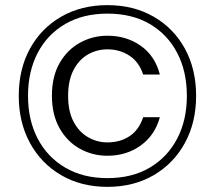

<svg xmlns="http://www.w3.org/2000/svg" viewBox="-20 -723 836 747"><path d="M398 4Q296 4 218 -41.5Q140 -87 96.5 -167Q53 -247 53 -350Q53 -454 96.5 -533.5Q140 -613 218 -658Q296 -703 398 -703Q500 -703 578 -658Q656 -613 699.5 -533.5Q743 -454 743 -350Q743 -247 699.5 -167Q656 -87 578 -41.5Q500 4 398 4ZM398 -117Q340 -117 290.5 -144.5Q241 -172 211.5 -224.5Q182 -277 182 -351Q182 -425 211.5 -477Q241 -529 290.5 -556.5Q340 -584 398 -584Q472 -584 527.5 -545Q583 -506 602 -433H537Q521 -482 483.5 -506.5Q446 -531 398 -531Q357 -531 322 -511Q287 -491 266 -450.5Q245 -410 245 -350Q245 -290 266 -250Q287 -210 322 -189.5Q357 -169 398 -169Q448 -169 484.5 -193.5Q521 -218 537 -267H602Q583 -197 527.5 -157Q472 -117 398 -117ZM398 -30Q494 -30 563 -71Q632 -112 669.5 -184Q707 -256 707 -350Q707 -445 669.5 -517Q632 -589 563 -629.5Q494 -670 398 -670Q303 -670 233.5 -629.5Q164 -589 126.5 -517Q89 -445 89 -350Q89 -256 126.5 -184Q164 -112 233.5 -71Q303 -30 398 -30Z"/></svg>

Font: DM Sans 9pt Light
Style: Regular
Weight: 300
Version: Version 4.004;gftools[0.9.30]